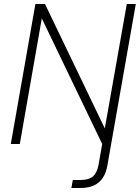

<svg xmlns="http://www.w3.org/2000/svg" viewBox="-20 -720 699 960"><path d="M34 0 157 -700H205L504 -78L614 -700H659L517 107Q511 143 494.5 168.5Q478 194 450 207Q422 220 381 220H337L344 180H381Q425 180 445.5 161.5Q466 143 473 102L491 0L189 -628L79 0Z"/></svg>

Font: DM Sans 24pt ExtraLight
Style: Italic
Weight: 250
Italic angle: -10°
Designer: Colophon Foundry, Jonny Pinhorn
Foundry: Colophon Foundry
Version: Version 4.004;gftools[0.9.30]